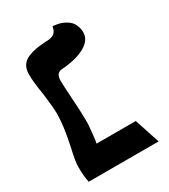

<svg xmlns="http://www.w3.org/2000/svg" viewBox="-144 -628 615 699"><g transform="rotate(-30 163.0 -278.0)"><path d="M44.9 -272.9Q44.9 -300.3 37.1 -359.9Q27.8 -414.6 27.8 -446.8Q27.8 -468.8 37.1 -483.4Q46.4 -498 64.2 -505.4Q82 -512.7 99.1 -515.6Q116.2 -518.6 141.1 -520Q149.9 -520 156.2 -521Q162.6 -522 170.2 -525.1Q177.7 -528.3 182.9 -536.1Q188 -543.9 189.9 -556.2Q191.9 -556.2 194.8 -555.9Q197.8 -555.7 206.8 -554.2Q215.8 -552.7 223.9 -550Q231.9 -547.4 241.9 -541.7Q252 -536.1 259 -528.6Q266.1 -521 271 -508.5Q275.9 -496.1 275.9 -481Q275.9 -449.2 240 -428.7Q204.1 -408.2 141.1 -403.8Q116.2 -402.3 116.2 -369.1Q116.2 -348.6 120.1 -291Q124 -233.4 124 -205.1V-183.1Q119.6 -126.5 115.2 -106H279.8L314.9 0H21Q15.1 -27.3 15.1 -65.9Q15.1 -87.9 27.8 -143.1Q44.9 -222.2 44.9 -272.9Z"/></g></svg>

Font: Linux Libertine G
Style: Semibold
Weight: 600
Designer: Philipp H. Poll
Foundry: Philipp H. Poll
Version: Version 5.1.1